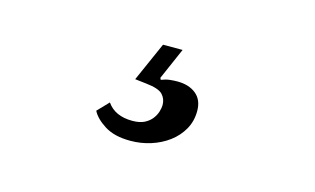

<svg xmlns="http://www.w3.org/2000/svg" viewBox="-43 -109 685 417"><g transform="rotate(15 300.0 99.0)"><path d="M267 209Q231 209 209 195Q187 181 179 165L203 140Q221 166 260 166Q277 166 287.5 160.5Q298 155 304 147Q310 139 312.5 130.5Q315 122 315 116Q315 102 306 92.5Q297 83 269 80L243 77L282 -11H326L295 60L297 64Q307 60 316 59Q325 58 333 58Q359 58 375 71Q391 84 391 109Q391 132 380.5 150.5Q370 169 352.5 182Q335 195 313 202Q291 209 267 209Z"/></g></svg>

Font: IBM Plex Serif Medm
Style: Italic
Weight: 500
Italic angle: -14°
Designer: Mike Abbink, Paul van der Laan, Pieter van Rosmalen
Foundry: Bold Monday
Version: Version 3.001